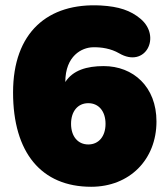

<svg xmlns="http://www.w3.org/2000/svg" viewBox="-20 -703 640 735"><path d="M329 12C476 12 579 -92 579 -238C579 -371 490 -450 377 -450C312 -450 259 -434 230 -389C230 -490 294 -521 335 -522C368 -523 405 -517 436 -499C537 -440 599 -563 518 -631C480 -663 435 -678 366 -682C163 -693 30 -579 30 -349C30 -119 138 12 329 12ZM318 -150C278 -150 252 -181 252 -229C252 -277 278 -308 318 -308C358 -308 384 -277 384 -229C384 -181 358 -150 318 -150Z"/></svg>

Font: SN Pro Black
Style: Regular
Weight: 900
Designer: Tobias Whetton
Foundry: Supernotes
Version: Version 1.001;Glyphs 3.2 (3249)